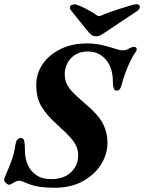

<svg xmlns="http://www.w3.org/2000/svg" viewBox="-36 -868 677 902"><path d="M218.9 14.2Q183.2 14.2 151.5 9.7Q119.8 5.2 92.1 -6.5Q78.3 -12.3 68.6 -15.8Q58.8 -19.3 55.8 -19.3Q49.2 -19.3 42.5 -16.9Q35.7 -14.5 30.7 -11.6Q23.9 -7.6 17.7 -3.8Q11.5 0 6.6 0Q1 0 -7.7 -8.1Q-16.5 -16.3 -16.5 -23.1Q-16.5 -30.7 -5.4 -55Q5.6 -79.3 18.4 -114.3Q31.1 -149.2 36.1 -187.4Q41.6 -219.7 61.9 -219.7Q74.9 -219.7 78.1 -204.5Q81.3 -189.2 81.3 -156.9Q81.3 -124.7 94.2 -94.4Q107.1 -64.1 134.5 -45.3Q161.8 -26.5 203.6 -26.5Q263.5 -26.5 297.3 -58.5Q331.2 -90.5 331.2 -137.8Q331.2 -160.5 323.3 -179.6Q315.4 -198.8 294.1 -222.7Q272.8 -246.6 231.8 -283.1Q183.9 -326.2 159.1 -367Q134.3 -407.8 134.3 -468.1Q134.3 -523.5 165.1 -567.8Q195.9 -612.1 249.6 -638Q303.2 -664 372 -664Q406.1 -664 434.7 -658Q463.4 -652.1 484.5 -645.4Q504.5 -639.4 516.8 -635.6Q529 -631.7 541 -631.7Q555.2 -631.7 565.7 -637.5Q573 -642 579.9 -644.7Q586.7 -647.5 593.4 -647.5Q603.8 -647.5 605.8 -640.2Q607.8 -633 602.1 -624.9Q591.4 -610.8 578.4 -584.9Q565.3 -559.1 553.9 -528.3Q542.6 -497.5 534.6 -466.8Q531.7 -455.9 526.7 -449.1Q521.6 -442.2 512 -442.2Q502.5 -442.2 498.4 -452.2Q494.3 -462.1 494.3 -483Q494.3 -548.9 461.9 -587.4Q429.4 -626 376.4 -626Q340.6 -626 316.5 -610.3Q292.3 -594.5 280.2 -570.4Q268.1 -546.2 268.1 -520.8Q268.1 -497.2 275.9 -477.6Q283.7 -458.1 304.6 -435.8Q325.5 -413.6 365.2 -380Q425.2 -329.9 447.1 -287.8Q468.9 -245.7 468.9 -196.3Q468.9 -144.6 439.2 -96.3Q409.5 -48 353.7 -16.9Q297.8 14.2 218.9 14.2ZM414.4 -697.6Q401.6 -697.6 393.1 -704.6Q384.5 -711.6 372.4 -726.2L297.2 -819.7Q291.2 -827.7 292.8 -835Q295.3 -847.6 315 -847.6Q322.8 -847.6 342.8 -838.8Q362.7 -830.1 384.3 -817.9Q405.8 -805.7 418.3 -796.5Q423.5 -792.3 429.3 -792.5Q435.2 -792.7 443 -796.5Q457.1 -803 481.5 -811.6Q505.9 -820.2 531.9 -828.4Q558 -836.7 578.1 -842.5Q598.2 -848.2 604.9 -848.2Q620.7 -848.2 620.7 -835.8Q620.7 -825.7 609.6 -817.2L473.3 -726.2Q451.6 -711.3 439.8 -704.5Q428.1 -697.6 414.4 -697.6Z"/></svg>

Font: EB Garamond
Style: Italic
Weight: 400
Italic angle: -17.2°
Designer: Georg Duffner and Octavio Pardo
Foundry: Georg Duffner
Version: Version 1.001